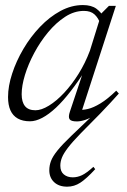

<svg xmlns="http://www.w3.org/2000/svg" viewBox="-20 -458 491 740"><path d="M438 -97.5Q423 -81 405 -61.2Q387 -41.5 366 -20L292 55Q259 89 242 111.2Q225 133.5 218.8 149.2Q212.5 165 212.5 180.5Q212.5 203 226 214.2Q239.5 225.5 260.5 225.5Q278.5 225.5 296 217.2Q313.5 209 340 185L347 194Q313 231 289.5 246.2Q266 261.5 239 261.5Q207 261.5 188.5 244Q170 226.5 170 198Q170 180 176.5 162.5Q183 145 201.5 122Q220 99 255.5 65L345.5 -21L348 -15.5Q326.5 -2 308.8 4Q291 10 276 10Q253.5 10 248 1.2Q242.5 -7.5 249.5 -28L305.5 -195.5H314Q283 -146 253.2 -107.5Q223.5 -69 195.8 -43Q168 -17 142.8 -3.8Q117.5 9.5 95.5 9.5Q67.5 9.5 48.5 -1.2Q29.5 -12 20.2 -32.8Q11 -53.5 11 -84Q11 -126 26.8 -174.2Q42.5 -222.5 70 -269.2Q97.5 -316 134.2 -354.5Q171 -393 213.2 -415.8Q255.5 -438.5 299.5 -438.5Q332.5 -438.5 351.8 -424.2Q371 -410 385 -385L367 -366Q359 -389 344.2 -402.5Q329.5 -416 303.5 -416Q266 -416 231 -393.2Q196 -370.5 165.5 -333.8Q135 -297 112 -254Q89 -211 76.2 -169.2Q63.5 -127.5 63.5 -95Q63.5 -64.5 76.5 -48.8Q89.5 -33 116.5 -33Q139.5 -33 168.5 -50.8Q197.5 -68.5 227 -100Q256.5 -131.5 282.5 -173Q308.5 -214.5 326.5 -262.5L371.5 -407L400 -435.5H426.5L292 -20.5L281 -35Q297.5 -33 318.8 -38Q340 -43 367.2 -59.5Q394.5 -76 428 -108.5Z"/></svg>

Font: Newsreader 24pt Light
Style: Italic
Weight: 300
Italic angle: -17°
Designer: Hugues Gentile
Foundry: Production Type
Version: Version 1.003